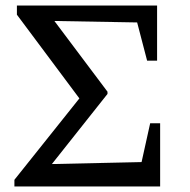

<svg xmlns="http://www.w3.org/2000/svg" viewBox="-20 -673 687 693"><path d="M522 -228H558V0H32V-24L293 -351L291 -285L41 -620V-653H547V-454H511L475 -592L134 -598L151 -631L368 -342V-334L142 -49L127 -80L491 -88Z"/></svg>

Font: Piazzolla 24pt Medium
Style: Regular
Weight: 500
Designer: Juan Pablo del Peral
Foundry: Huerta Tipografica
Version: Version 2.005